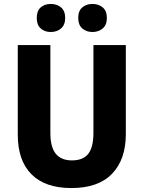

<svg xmlns="http://www.w3.org/2000/svg" viewBox="-20 -942 726 972"><path d="M617 -263Q617 -135 547.5 -62.5Q478 10 341 10Q209 10 139.5 -59.5Q70 -129 70 -260V-714H235V-269Q235 -197 262.5 -163.5Q290 -130 344 -130Q401 -130 427 -163.5Q453 -197 453 -270V-714H617ZM166 -851Q166 -887 186 -904.5Q206 -922 237 -922Q268 -922 289 -904.5Q310 -887 310 -851Q310 -816 289 -798Q268 -780 237 -780Q206 -780 186 -798Q166 -816 166 -851ZM376 -851Q376 -887 396.5 -904.5Q417 -922 448 -922Q479 -922 500 -904.5Q521 -887 521 -851Q521 -816 500 -798Q479 -780 448 -780Q417 -780 396.5 -798Q376 -816 376 -851Z"/></svg>

Font: Noto Sans Hebrew SemiCondensed ExtraBold
Style: Regular
Weight: 800
Width: 4
Designer: Monotype Design Team
Foundry: Monotype Imaging Inc.
Version: Version 2.004; ttfautohint (v1.8.4.7-5d5b)